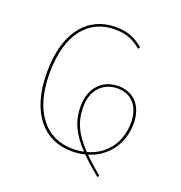

<svg xmlns="http://www.w3.org/2000/svg" viewBox="-139 -810 960 1019"><g transform="rotate(20 341.0 -300.0)"><path d="M606.6 -241C606.6 -342.9 548.1 -400.9 463.9 -400.9C371.6 -400.9 310.7 -333.9 310.3 -233.7C310 -146.4 342.1 -82.4 409.9 -11.1C389.8 -6.8 368.5 -4.6 346.1 -4.6C199.4 -4.6 95.6 -119.7 95.6 -339.9C95.6 -572.6 202.4 -677.3 344.1 -677.3C412.4 -677.3 452.4 -655.6 492.6 -622.4L500.4 -633C461.6 -666.1 417.7 -690.9 343.3 -690.9C193.1 -690.9 80.7 -577 80.7 -339.9C80.7 -113.1 188.9 9.4 345.7 9.4C372.2 9.4 397.5 6.3 421.1 0.4C449 28.6 482.5 58.1 521.6 90.9L530.1 82C493.4 50.9 461.8 22.9 435.2 -3.6C538.5 -35.5 606.6 -123.7 606.6 -241ZM424.4 -14.6C356.5 -85 324.7 -146.8 324.7 -233.7C324.7 -328.6 381.6 -387.7 463.9 -387.7C539.9 -387.7 591.7 -335 591.7 -241C591.7 -125 525.7 -42.2 424.4 -14.6Z"/></g></svg>

Font: Fira Sans Hair
Style: Regular
Weight: 100
Designer: bBox Type GmbH & Carrois Corporate GbR & Edenspiekermann AG
Foundry: bBox Type GmbH & Carrois Corporate GbR & Edenspiekermann AG
Version: Version 4.300;PS 004.300;hotconv 1.0.88;makeotf.lib2.5.64775